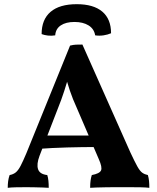

<svg xmlns="http://www.w3.org/2000/svg" viewBox="-20 -895 751 918"><path d="M374 -682 603 -167Q624 -122 636.5 -99.5Q649 -77 660.5 -69Q672 -61 687 -58Q691 -45 692.5 -30Q694 -15 694 3Q678 1 652 0.5Q626 0 599.5 0Q573 0 557 0Q545 0 525 0Q505 0 483 0.5Q461 1 441.5 1.5Q422 2 411 3Q411 -17 413 -31.5Q415 -46 419 -58Q456 -65 463 -80Q470 -95 452 -135L348 -377Q327 -423 314 -462Q301 -501 290 -543H312Q300 -500 287 -459.5Q274 -419 257 -377L169 -150Q154 -110 162 -86Q170 -62 206 -58Q210 -46 211.5 -30.5Q213 -15 213 3Q202 2 183.5 1.5Q165 1 144.5 0.5Q124 0 107 0Q82 0 57 0.5Q32 1 17 3Q17 -14 19 -29Q21 -44 26 -58Q43 -61 55 -70.5Q67 -80 78.5 -102Q90 -124 106 -162L315 -677Q331 -681 343.5 -681.5Q356 -682 374 -682ZM427 -247 442 -192Q375 -192 301.5 -190Q228 -188 160 -183L176 -247ZM179 -732Q179 -802 222 -838.5Q265 -875 347 -875Q427 -875 469 -839.5Q511 -804 511 -736Q495 -729 475 -726Q455 -723 435 -726Q430 -757 403.5 -773.5Q377 -790 336 -790Q295 -790 270.5 -773.5Q246 -757 244 -726Q226 -723 209 -725Q192 -727 179 -732Z"/></svg>

Font: Vollkorn
Style: Bold
Weight: 700
Designer: Friedrich Althausen
Foundry: Friedrich Althausen
Version: Version 5.000